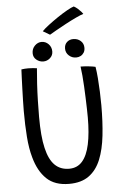

<svg xmlns="http://www.w3.org/2000/svg" viewBox="-66 -1068 738 1134"><g transform="rotate(-5 303.0 -501.0)"><path d="M297.5 19.5Q212.5 19.5 164.2 -26.8Q116 -73 93.5 -155Q78 -209 72.8 -279Q67.5 -349 67.5 -432Q67.5 -461 68.5 -495Q69.5 -529 70.5 -563.5Q71.5 -598 72.8 -628Q74 -658 75 -678.5Q84.5 -680 95 -680.8Q105.5 -681.5 115.5 -681.5Q130.5 -681.5 144 -680.2Q157.5 -679 167 -677.5Q163 -636 160 -585.5Q157 -535 155.8 -484Q154.5 -433 154.5 -389.5Q154.5 -332.5 158.5 -286.2Q162.5 -240 171 -204.5Q187 -135.5 220.2 -102.5Q253.5 -69.5 305.5 -69.5Q353.5 -69.5 383.2 -103.5Q413 -137.5 427 -203Q441 -268.5 441 -362Q441 -385 440.2 -415Q439.5 -445 438.2 -478.5Q437 -512 435.2 -545.8Q433.5 -579.5 430.8 -610Q428 -640.5 424.5 -665Q435.5 -665 448.2 -664Q461 -663 473.8 -661.8Q486.5 -660.5 496.8 -658.8Q507 -657 512.5 -655.5Q517.5 -626 520.5 -587.5Q523.5 -549 525.2 -507.5Q527 -466 527 -426.5Q527 -329 518 -247.5Q509 -166 484.8 -106.2Q460.5 -46.5 415.2 -13.5Q370 19.5 297.5 19.5ZM208.5 -714Q186 -714 167.8 -728.8Q149.5 -743.5 149.5 -768Q149.5 -794.5 167.2 -812.2Q185 -830 207.5 -830Q231.5 -830 248.8 -812.2Q266 -794.5 266 -768.5Q266 -745 248.5 -729.5Q231 -714 208.5 -714ZM403.5 -720.5Q379 -720.5 360.8 -737Q342.5 -753.5 342.5 -778.5Q342.5 -802.5 357.8 -816.5Q373 -830.5 395.5 -830.5Q421 -830.5 439 -814.8Q457 -799 457 -773.5Q457 -757 449.8 -745.2Q442.5 -733.5 430.5 -727Q418.5 -720.5 403.5 -720.5ZM415.5 -1022Q427.5 -1015.5 438.5 -1005.8Q449.5 -996 457.5 -987Q465.5 -978 468 -973.5Q452.5 -969 422.8 -955Q393 -941 359.8 -923.2Q326.5 -905.5 299.5 -890Q272.5 -874.5 261.5 -868L220.5 -892Q233.5 -906 260 -926.2Q286.5 -946.5 317.2 -967.2Q348 -988 374.8 -1003Q401.5 -1018 415.5 -1022Z"/></g></svg>

Font: Grandstander Thin Light
Style: Regular
Weight: 300
Version: Version 1.200